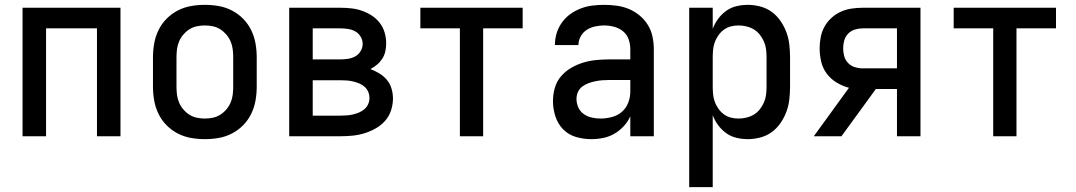

<svg xmlns="http://www.w3.org/2000/svg" viewBox="-20 -562 4440 792"><path d="M73 0V-530H477V0H380V-445H170V0Z M825 12Q796 12 767.5 7Q739 2 713 -11.5Q687 -25 666.5 -46Q646 -67 633.5 -93Q621 -119 616 -147.5Q611 -176 611 -205V-325Q611 -354 616 -382.5Q621 -411 633.5 -437Q646 -463 666.5 -484Q687 -505 713 -518.5Q739 -532 767.5 -537Q796 -542 825 -542Q854 -542 882.5 -537Q911 -532 937 -518.5Q963 -505 983.5 -484Q1004 -463 1016.5 -437Q1029 -411 1034 -382.5Q1039 -354 1039 -325V-205Q1039 -176 1034 -147.5Q1029 -119 1016.5 -93Q1004 -67 983.5 -46Q963 -25 937 -11.5Q911 2 882.5 7Q854 12 825 12ZM825 -73Q842 -73 858.5 -76.5Q875 -80 889 -89Q903 -98 914 -111Q925 -124 931.5 -139.5Q938 -155 940 -171.5Q942 -188 942 -205V-325Q942 -342 940 -358.5Q938 -375 931.5 -390.5Q925 -406 914 -419Q903 -432 889 -441Q875 -450 858.5 -453.5Q842 -457 825 -457Q808 -457 791.5 -453.5Q775 -450 761 -441Q747 -432 736 -419Q725 -406 718.5 -390.5Q712 -375 710 -358.5Q708 -342 708 -325V-205Q708 -188 710 -171.5Q712 -155 718.5 -139.5Q725 -124 736 -111Q747 -98 761 -89Q775 -80 791.5 -76.5Q808 -73 825 -73Z M1384 0H1173V-530H1384Q1407 -530 1429.5 -527.5Q1452 -525 1473.5 -517.5Q1495 -510 1514 -497.5Q1533 -485 1546.5 -467.5Q1560 -450 1566.5 -428Q1573 -406 1573 -383Q1573 -367 1569.5 -350.5Q1566 -334 1557 -320Q1548 -306 1535.5 -295.5Q1523 -285 1508 -277Q1527 -270 1545 -259Q1563 -248 1576 -232.5Q1589 -217 1595 -196.5Q1601 -176 1601 -156Q1601 -131 1593 -106.5Q1585 -82 1568.5 -63.5Q1552 -45 1530 -32.5Q1508 -20 1484 -12.5Q1460 -5 1435 -2.5Q1410 0 1384 0ZM1270 -317H1384Q1400 -317 1416 -319.5Q1432 -322 1445.5 -329.5Q1459 -337 1467.5 -351Q1476 -365 1476 -381Q1476 -397 1467.5 -411Q1459 -425 1445.5 -432.5Q1432 -440 1416 -442.5Q1400 -445 1384 -445H1270ZM1270 -85H1384Q1397 -85 1410.5 -86Q1424 -87 1436.5 -90Q1449 -93 1461 -98Q1473 -103 1483 -111.5Q1493 -120 1498.5 -132Q1504 -144 1504 -157V-158Q1504 -171 1499 -183Q1494 -195 1484 -204Q1474 -213 1461.5 -218Q1449 -223 1436.5 -226Q1424 -229 1411 -230Q1398 -231 1384 -231H1270Z M1877 0V-445H1714V-530H2136V-445H1973V0Z M2419 12Q2387 12 2356 3Q2325 -6 2303 -28.5Q2281 -51 2271 -82Q2261 -113 2261 -144Q2261 -172 2268.5 -199Q2276 -226 2294 -247Q2312 -268 2336 -282Q2360 -296 2386.5 -304Q2413 -312 2440.5 -314.5Q2468 -317 2495 -317H2580V-359Q2580 -380 2573 -400Q2566 -420 2550 -433Q2534 -446 2513.5 -451.5Q2493 -457 2472 -457Q2454 -457 2435 -453Q2416 -449 2400.5 -439Q2385 -429 2375.5 -412Q2366 -395 2366 -376H2269Q2269 -401 2276 -424.5Q2283 -448 2297.5 -468.5Q2312 -489 2332 -503.5Q2352 -518 2375.5 -527Q2399 -536 2423.5 -539Q2448 -542 2472 -542Q2498 -542 2524 -538.5Q2550 -535 2574 -525Q2598 -515 2618.5 -498Q2639 -481 2652.5 -459Q2666 -437 2671.5 -411Q2677 -385 2677 -359V0H2580V-82Q2570 -60 2553 -41.5Q2536 -23 2514.5 -10.5Q2493 2 2468.5 7Q2444 12 2419 12ZM2457 -73Q2480 -73 2503.5 -79Q2527 -85 2545 -100.5Q2563 -116 2571.5 -138.5Q2580 -161 2580 -184V-232H2495Q2480 -232 2465.5 -231Q2451 -230 2436.5 -227Q2422 -224 2408 -219Q2394 -214 2382 -205Q2370 -196 2364 -182.5Q2358 -169 2358 -154Q2358 -136 2365.5 -119Q2373 -102 2388 -91.5Q2403 -81 2421 -77Q2439 -73 2457 -73Z M2823 210V-530H2920V-443Q2928 -465 2942.5 -484.5Q2957 -504 2976 -517.5Q2995 -531 3018 -536.5Q3041 -542 3065 -542Q3091 -542 3117 -535Q3143 -528 3164 -512.5Q3185 -497 3200 -475Q3215 -453 3224 -428.5Q3233 -404 3236 -377.5Q3239 -351 3239 -325V-205Q3239 -179 3236 -152.5Q3233 -126 3224 -101.5Q3215 -77 3200 -55Q3185 -33 3164 -17.5Q3143 -2 3117 5Q3091 12 3065 12Q3041 12 3018 6.5Q2995 1 2976 -12.5Q2957 -26 2942.5 -45.5Q2928 -65 2920 -87V210ZM3026 -73Q3043 -73 3059.5 -77Q3076 -81 3090 -89.5Q3104 -98 3114.5 -111.5Q3125 -125 3131.5 -140Q3138 -155 3140 -171.5Q3142 -188 3142 -205V-325Q3142 -342 3140 -358.5Q3138 -375 3131.5 -390Q3125 -405 3114.5 -418.5Q3104 -432 3090 -440.5Q3076 -449 3059.5 -453Q3043 -457 3026 -457Q3010 -457 2994.5 -453Q2979 -449 2966 -439.5Q2953 -430 2943.5 -416.5Q2934 -403 2928.5 -388Q2923 -373 2921.5 -357Q2920 -341 2920 -325V-205Q2920 -189 2921.5 -173Q2923 -157 2928.5 -142Q2934 -127 2943.5 -113.5Q2953 -100 2966 -90.5Q2979 -81 2994.5 -77Q3010 -73 3026 -73Z M3451 0H3337L3482 -200Q3455 -207 3431 -221.5Q3407 -236 3390.5 -258Q3374 -280 3367.5 -307.5Q3361 -335 3361 -363Q3361 -386 3365.5 -409Q3370 -432 3381 -452Q3392 -472 3409.5 -488Q3427 -504 3448 -513.5Q3469 -523 3492 -526.5Q3515 -530 3538 -530H3777V0H3680V-195H3593ZM3538 -280H3680V-445H3538Q3522 -445 3506 -440Q3490 -435 3478.5 -423Q3467 -411 3462.5 -395Q3458 -379 3458 -363Q3458 -346 3462.5 -330Q3467 -314 3478.5 -302Q3490 -290 3506 -285Q3522 -280 3538 -280Z M4077 0V-445H3914V-530H4336V-445H4173V0Z"/></svg>

Font: Lode Dark
Style: Bold
Weight: 700
Monospace: yes
Designer: Belleve Invis
Foundry: Belleve Invis
Version: Version 29.2.0; ttfautohint (v1.8.3)